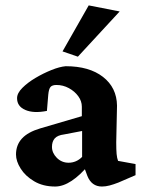

<svg xmlns="http://www.w3.org/2000/svg" viewBox="-20 -681 527 709"><path d="M183.6 7.8Q138.7 7.8 106 -11.7Q73.2 -31.2 56.2 -58.6Q39.1 -85.9 39.1 -110.4Q39.1 -145.5 61 -169.4Q83 -193.4 128.9 -207L282.2 -252V-287.1Q282.2 -307.6 269 -325.7Q255.9 -343.8 234.4 -355.5Q212.9 -367.2 188.5 -367.2Q172.9 -367.2 166.5 -359.9Q160.2 -352.5 158.2 -331.1L153.3 -271.5Q104.5 -261.7 73.7 -274.9Q43 -288.1 43 -318.4Q43 -336.9 62.5 -356.4Q82 -376 110.8 -393.1Q139.6 -410.2 169.9 -422.4Q200.2 -434.6 222.7 -436.5Q309.6 -436.5 360.4 -397Q411.1 -357.4 412.1 -291L409.2 -155.3Q409.2 -127.9 410.6 -112.3Q412.1 -96.7 416 -86.9L480.5 -75.2V-34.2L417 -6.8Q399.4 0 384.8 3.9Q370.1 7.8 356.4 7.8Q318.4 7.8 302.7 -31.2L286.1 -76.2L306.6 -71.3Q276.4 -34.2 244.6 -13.2Q212.9 7.8 183.6 7.8ZM233.4 -80.1Q247.1 -80.1 259.8 -85.4Q272.5 -90.8 283.2 -101.6V-197.3L216.8 -184.6Q192.4 -181.6 182.1 -169.9Q171.9 -158.2 171.9 -138.7Q171.9 -116.2 189.9 -98.1Q208 -80.1 233.4 -80.1ZM267.6 -471.7 210.9 -491.2 307.6 -661.1 421.9 -638.7Z"/></svg>

Font: Crimson Pro
Style: Bold
Weight: 700
Designer: Jacques Le Bailly
Foundry: Baron von Fonthausen
Version: Version 1.003